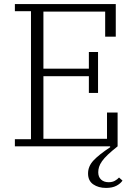

<svg xmlns="http://www.w3.org/2000/svg" viewBox="-20 -718 657 942"><path d="M500 204Q463 204 437.5 186.5Q412 169 412 133Q412 98 438.5 69.5Q465 41 521 4L520 0H53V-35H132V-663H53V-698H548V-538H496V-661H193V-381H416V-463H461V-262H416V-344H193V-37H505V-166H557V0Q528 23 509.5 40.5Q491 58 480.5 73Q470 88 466 101Q462 114 462 127Q462 150 476 163Q490 176 513 176Q531 176 543.5 169Q556 162 564 153L581 168Q571 183 551 193.5Q531 204 500 204Z"/></svg>

Font: IBM Plex Serif Light
Style: Regular
Weight: 300
Designer: Mike Abbink, Paul van der Laan, Pieter van Rosmalen
Foundry: Bold Monday
Version: Version 3.001